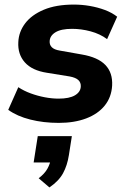

<svg xmlns="http://www.w3.org/2000/svg" viewBox="-20 -526 559 839"><path d="M237 11Q170 11 112.5 -3.5Q55 -18 16 -46L60 -145Q84 -129 114 -118Q144 -107 175.5 -101Q207 -95 236 -95Q283 -95 307.5 -109.5Q332 -124 333 -148Q334 -165 322.5 -176Q311 -187 284 -192L185 -208Q120 -218 88.5 -253.5Q57 -289 60 -342Q62 -387 90 -424Q118 -461 171.5 -483.5Q225 -506 303 -506Q338 -506 372.5 -500Q407 -494 438 -482.5Q469 -471 492 -453L448 -355Q417 -378 376 -389Q335 -400 295 -400Q247 -400 222.5 -385Q198 -370 197 -346Q196 -330 206.5 -319.5Q217 -309 241 -305L337 -288Q408 -276 440.5 -242Q473 -208 470 -152Q467 -101 437.5 -64.5Q408 -28 356.5 -8.5Q305 11 237 11ZM196 293 149 253Q175 233 187 211.5Q199 190 203 166L230 184H127L145 69H294L281 152Q274 197 255.5 231Q237 265 196 293Z"/></svg>

Font: Nunito Sans 10pt ExtraBold
Style: Italic
Weight: 800
Italic angle: -9°
Designer: Vernon Adams
Foundry: Vernon Adams
Version: Version 3.101;gftools[0.9.27]